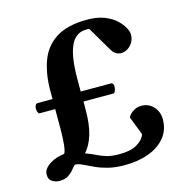

<svg xmlns="http://www.w3.org/2000/svg" viewBox="-106 -806 880 913"><g transform="rotate(-15 334.5 -349.5)"><path d="M397.9 7.8Q351.6 7.8 316.9 -1Q282.2 -9.8 255.9 -22Q229.5 -34.2 209.7 -43.9Q189.9 -53.7 173.8 -55.7H168Q159.7 -48.3 149.2 -34.9Q138.7 -21.5 122.1 -10.7Q105.5 0 77.6 0Q60.1 0 43.2 -10.3Q26.4 -20.5 26.4 -44.4Q26.4 -60.1 36.1 -72.8Q45.9 -85.4 61.5 -95.2Q77.1 -105 95.7 -110.8Q114.3 -116.7 132.3 -118.7Q139.6 -127.9 143.1 -162.4Q146.5 -196.8 146.5 -237.8V-335.4H69.8Q64 -335.9 61 -344.5Q58.1 -353 58.1 -358.9Q58.1 -379.9 69.8 -384.8H146.5V-425.3Q146.5 -507.8 169.7 -571.3Q192.9 -634.8 248.8 -670.9Q304.7 -707 402.8 -707Q452.6 -707 487.5 -693.1Q522.5 -679.2 544.2 -658.7Q565.9 -638.2 576.2 -618.2Q586.4 -598.1 586.4 -585.4Q586.4 -563.5 576.2 -546.6Q565.9 -529.8 550.5 -520.5Q535.2 -511.2 519.5 -511.2Q506.8 -511.2 494.6 -518.1Q482.4 -524.9 474.6 -538.1L400.9 -662.6H386.2Q354.5 -662.6 331.8 -641.6Q309.1 -620.6 297.1 -572.3Q285.2 -523.9 285.2 -442.4V-384.8H435.1Q440.9 -384.3 443.8 -379.2Q446.8 -374 446.8 -368.2Q446.8 -358.9 443.6 -348.4Q440.4 -337.9 435.1 -335.4H285.6V-294.4Q285.6 -222.2 270.5 -172.9Q255.4 -123.5 228.5 -95.7Q258.8 -84.5 280.3 -73.7Q301.8 -63 324.5 -56.4Q347.2 -49.8 381.3 -49.3Q439.5 -48.3 472.2 -66.9Q504.9 -85.4 514.6 -113.3L479.5 -204.1Q480 -209.5 488.3 -219Q496.6 -228.5 511.5 -236.6Q526.4 -244.6 545.9 -244.6Q581.1 -244.6 604.7 -219.2Q628.4 -193.8 628.4 -156.2Q628.4 -104.5 598.4 -67.6Q568.4 -30.8 516.4 -11.5Q464.4 7.8 397.9 7.8Z"/></g></svg>

Font: Gelasio SemiBold
Style: Regular
Weight: 600
Designer: Eben Sorkin
Foundry: Eben Sorkin
Version: Version 1.008